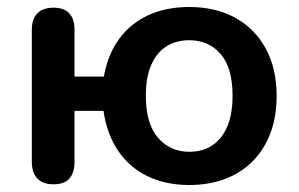

<svg xmlns="http://www.w3.org/2000/svg" viewBox="-20 -519 856 549"><path d="M521 10Q453 10 401 -15.5Q349 -41 317 -89Q285 -137 276 -202H193V-56Q193 -25 178.5 -8.5Q164 8 133 8Q103 8 87 -8.5Q71 -25 71 -56V-434Q71 -465 87 -481Q103 -497 133 -497Q163 -497 178 -481Q193 -465 193 -434V-300H277Q288 -363 320.5 -407.5Q353 -452 404 -475.5Q455 -499 521 -499Q597 -499 653 -468Q709 -437 740 -380Q771 -323 771 -245Q771 -186 753.5 -139Q736 -92 703 -58.5Q670 -25 624 -7.5Q578 10 521 10ZM521 -85Q559 -85 586.5 -103Q614 -121 629.5 -156.5Q645 -192 645 -245Q645 -325 611 -364.5Q577 -404 521 -404Q484 -404 456 -386.5Q428 -369 412.5 -333.5Q397 -298 397 -245Q397 -166 431.5 -125.5Q466 -85 521 -85Z"/></svg>

Font: Nunito
Style: Bold
Weight: 700
Designer: Vernon Adams
Foundry: Vernon Adams
Version: Version 3.602